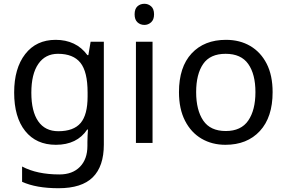

<svg xmlns="http://www.w3.org/2000/svg" viewBox="-20 -757 1518 1017"><path d="M275 -546Q328 -546 370.5 -526Q413 -506 443 -465H448L460 -536H530V9Q530 124 471.5 182Q413 240 290 240Q172 240 97 206V125Q176 167 295 167Q364 167 403.5 126.5Q443 86 443 16V-5Q443 -17 444 -39.5Q445 -62 446 -71H442Q388 10 276 10Q172 10 113.5 -63Q55 -136 55 -267Q55 -395 113.5 -470.5Q172 -546 275 -546ZM287 -472Q220 -472 183 -418.5Q146 -365 146 -266Q146 -167 182.5 -114.5Q219 -62 289 -62Q370 -62 407 -105.5Q444 -149 444 -246V-267Q444 -377 406 -424.5Q368 -472 287 -472Z M745 -737Q765 -737 780.5 -723.5Q796 -710 796 -681Q796 -653 780.5 -639Q765 -625 745 -625Q723 -625 708 -639Q693 -653 693 -681Q693 -710 708 -723.5Q723 -737 745 -737ZM788 -536V0H700V-536Z M1424 -269Q1424 -136 1356.5 -63Q1289 10 1174 10Q1103 10 1047.5 -22.5Q992 -55 960 -117.5Q928 -180 928 -269Q928 -402 995 -474Q1062 -546 1177 -546Q1250 -546 1305.5 -513.5Q1361 -481 1392.5 -419.5Q1424 -358 1424 -269ZM1019 -269Q1019 -174 1056.5 -118.5Q1094 -63 1176 -63Q1257 -63 1295 -118.5Q1333 -174 1333 -269Q1333 -364 1295 -418Q1257 -472 1175 -472Q1093 -472 1056 -418Q1019 -364 1019 -269Z"/></svg>

Font: Go Noto Kurrent-Regular
Style: Regular
Weight: 400
Designer: Monotype Design Team
Foundry: Monotype Imaging Inc.
Version: Version 2.012; ttfautohint (v1.8.4.7-5d5b)